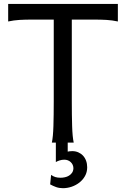

<svg xmlns="http://www.w3.org/2000/svg" viewBox="-20 -733 658 987"><path d="M585.9 -712.9V-622.6Q556.6 -628.9 528.1 -630.6Q499.5 -632.3 466.3 -632.3H349.1V-212.4Q349.1 -140.1 350.8 -84.7Q352.5 -29.3 358.9 0H328.1V46.4Q333 45.4 338.1 44.7Q343.3 43.9 351.6 43.9Q368.2 43.9 382.3 50Q396.5 56.2 406.7 67.1Q417 78.1 422.6 93.5Q428.2 108.9 428.2 127Q428.2 151.9 417 171.9Q405.8 191.9 387.7 205.8Q369.6 219.7 347.7 227.1Q325.7 234.4 303.7 234.4Q284.7 234.4 268.8 228.8Q252.9 223.1 237.8 214.8L242.7 166Q253.4 173.8 264.6 177.2Q275.9 180.7 291.5 180.7Q302.2 180.7 313.7 178.2Q325.2 175.8 334.7 169.9Q344.2 164.1 350.6 154.8Q356.9 145.5 357.4 131.8Q356.9 112.8 343.5 100.3Q330.1 87.9 310.1 87.9Q298.3 87.9 286.6 91.6Q274.9 95.2 267.1 100.1V0H246.6Q252.9 -29.3 254.6 -84.7Q256.3 -140.1 256.3 -212.4V-632.3H141.6Q108.9 -632.3 80.1 -630.6Q51.3 -628.9 22 -622.6V-712.9Z"/></svg>

Font: Andika New Basic
Style: Regular
Weight: 400
Designer: Victor Gaultney, Annie Olsen, Julie Remington, Don Collingsworth, Eric Hays
Foundry: SIL International
Version: Version 5.500; ttfautohint (v1.8.3)